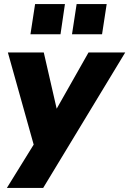

<svg xmlns="http://www.w3.org/2000/svg" viewBox="-20 -752 641 952"><path d="M14 180 147 -35 19 -492H197L261 -213L419 -492H601L194 180ZM337 -582 360 -732H509L486 -582ZM131 -582 154 -732H302L280 -582Z"/></svg>

Font: Nunito Sans Black
Style: Italic
Weight: 900
Italic angle: -9°
Designer: Vernon Adams
Foundry: Vernon Adams
Version: Version 3.006; ttfautohint (v1.8.3)